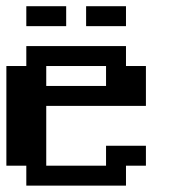

<svg xmlns="http://www.w3.org/2000/svg" viewBox="-20 -582 540 602"><path d="M62.5 -562.5H187.5V-500H62.5ZM250 -562.5H375V-500H250ZM0 -375H62.5V-437.5H375V-375H437.5V-250H125V-62.5H312.5V-125H437.5V-62.5H375V0H62.5V-62.5H0ZM125 -375V-312.5H312.5V-375Z"/></svg>

Font: NeoDunggeunmo
Style: Regular
Weight: 400
Monospace: yes
Version: Version 1.600